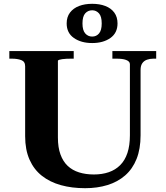

<svg xmlns="http://www.w3.org/2000/svg" viewBox="-20 -978 870 1008"><path d="M284 -256Q284 -204 297.5 -167Q311 -130 335.5 -107Q360 -84 395 -73Q430 -62 473 -62Q516 -62 551 -74Q586 -86 611 -111Q636 -136 649 -175Q662 -214 662 -268V-641Q662 -649 656.5 -654.5Q651 -660 641.5 -663.5Q632 -667 619.5 -668.5Q607 -670 592 -670H570V-710H800V-670H785Q767 -670 751.5 -664.5Q736 -659 727 -646Q718 -633 718 -611V-268Q718 -196 697 -143.5Q676 -91 637 -57Q598 -23 544.5 -6.5Q491 10 427 10Q357 10 299.5 -6Q242 -22 200 -55Q158 -88 135 -140Q112 -192 112 -263V-630Q112 -655 91.5 -662.5Q71 -670 43 -670H29V-710H367V-670H353Q342 -670 329.5 -669.5Q317 -669 307 -667.5Q297 -666 290.5 -664Q284 -662 284 -658ZM413 -855Q413 -819 427.5 -802.5Q442 -786 464 -786Q486 -786 500 -802.5Q514 -819 514 -855Q514 -892 499.5 -908Q485 -924 464 -924Q442 -924 427.5 -908Q413 -892 413 -855ZM597 -855Q597 -805 559.5 -778.5Q522 -752 464 -752Q406 -752 368 -778.5Q330 -805 330 -855Q330 -889 347.5 -912Q365 -935 395 -946.5Q425 -958 464 -958Q503 -958 533 -946.5Q563 -935 580 -912Q597 -889 597 -855Z"/></svg>

Font: Roboto Serif 120pt Expanded SemiBold
Style: Regular
Weight: 600
Width: 7
Designer: Greg Gazdowicz
Foundry: Commercial Type
Version: Version 1.008